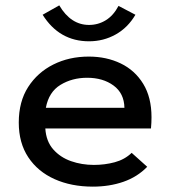

<svg xmlns="http://www.w3.org/2000/svg" viewBox="-20 -685 640 716"><path d="M326 11Q246 11 183.5 -17Q121 -45 85.5 -98.5Q50 -152 50 -228Q50 -306 85 -360.5Q120 -415 179 -444.5Q238 -474 311 -474Q377 -474 430 -448.5Q483 -423 514 -372.5Q545 -322 545 -248Q545 -227 543 -206H149Q152 -158 178.5 -128Q205 -98 245 -84Q285 -70 330 -70Q371 -70 408 -80Q445 -90 471 -115L529 -63Q492 -25 440 -7Q388 11 326 11ZM151 -283H444Q443 -337 403.5 -366Q364 -395 305 -395Q249 -395 205.5 -368.5Q162 -342 151 -283ZM422 -663 485 -630Q457 -582 411.5 -556.5Q366 -531 312 -531Q201 -531 139 -630L201 -665Q244 -592 312 -592Q346 -592 374.5 -609.5Q403 -627 422 -663Z"/></svg>

Font: Inconsolata Expanded SemiBold
Style: Regular
Weight: 600
Width: 7
Monospace: yes
Designer: Raph Levien, Cyreal, Brenton Simpson
Foundry: Raph Levien, Cyreal, Google
Version: Version 3.001; ttfautohint (v1.8.2.53-6de2)